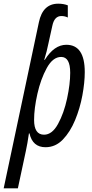

<svg xmlns="http://www.w3.org/2000/svg" viewBox="-69 -789 499 1042"><path d="M116 -138Q116 -200 134 -280Q152 -360 185 -420Q218 -480 263 -480Q312 -480 312 -394Q312 -333 295 -254Q278 -175 246 -116.5Q214 -58 170 -58Q116 -58 116 -138ZM28 233 71 32Q80 -9 88 -65H91Q108 10 178 10Q232 10 272 -31.5Q312 -73 338.5 -137Q365 -201 378 -271Q391 -341 391 -398Q391 -546 291 -546Q225 -546 174 -464H171Q179 -491 184 -510Q189 -529 194 -554L215 -649Q226 -702 264 -702Q283 -702 299 -694V-760Q276 -769 247 -769Q163 -769 142 -668L-49 233Z"/></svg>

Font: Noto Sans Display Condensed
Style: Italic
Weight: 400
Width: 3
Designer: Monotype Design team
Foundry: Monotype Imaging Inc.
Version: 1.000